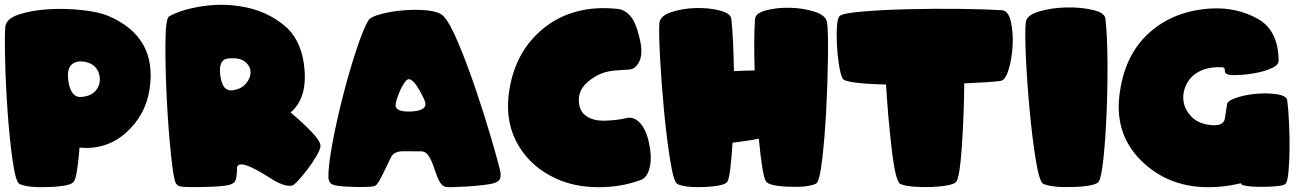

<svg xmlns="http://www.w3.org/2000/svg" viewBox="-20 -785 5463 805"><path d="M606.9 -409.7Q589.8 -301.3 508.3 -228.5Q426.8 -155.8 313.5 -166Q309.1 -109.9 303 -71.3Q296.9 -32.7 289.6 -23.9Q279.3 -4.9 189.5 -1Q99.6 2.9 62.5 -13.2Q45.9 -20.5 33 -111.1Q20 -201.7 12 -314.9Q3.9 -428.2 1.5 -533Q-1 -637.7 2.4 -673.3Q5.9 -706.5 58.8 -724.1Q111.8 -741.7 181.6 -746.1Q251.5 -750.5 322.3 -742.9Q393.1 -735.4 432.6 -718.8Q641.1 -630.9 606.9 -409.7ZM397 -468.3Q385.7 -521 325.7 -527.3Q314.5 -527.8 307.6 -526.9Q260.7 -518.6 265.1 -460Q269.5 -401.4 296.4 -383.8Q308.1 -375.5 332 -379.9Q367.7 -385.3 385.5 -410.4Q403.3 -435.5 397 -468.3Z M1198.2 -313.5Q1248 -272 1285.6 -232.9Q1323.2 -193.8 1323.7 -174.3Q1323.7 -160.2 1307.6 -132.3Q1291.5 -104.5 1270.5 -76.7Q1249.5 -48.8 1230 -27.8Q1210.4 -6.8 1203.1 -6.8Q1171.4 -0.5 1110.6 -39.8Q1049.8 -79.1 1012.7 -91.8Q976.6 -103 973.6 -82.5Q974.1 -47.4 967.3 -28.8Q960.4 -10.3 919.4 -5.9Q872.6 -1 812.3 -0.5Q752 0 735.8 -3.4Q724.6 -5.4 717.8 -16.1Q708 -29.3 696.8 -137.2Q685.5 -245.1 679.2 -371.1Q672.9 -497.1 673.6 -602.5Q674.3 -708 689 -716.3Q742.2 -746.1 831.5 -759.3Q920.9 -772.5 1009.5 -754.6Q1098.1 -736.8 1168.2 -681.4Q1238.3 -626 1253.9 -519Q1273.9 -376.5 1198.2 -313.5ZM952.6 -406.2Q989.7 -410.2 1010.3 -433.6Q1030.8 -457 1030.5 -482.4Q1030.3 -507.8 1007.1 -526.4Q983.9 -544.9 935.1 -539.6Q895 -535.2 903.6 -468.5Q912.1 -401.9 952.6 -406.2Z M1366.7 -16.6Q1357.4 -26.4 1356.9 -40.5Q1356 -87.9 1373.5 -183.1Q1391.1 -278.3 1417.5 -381.1Q1443.8 -483.9 1473.4 -573.7Q1502.9 -663.6 1524.9 -700.2Q1533.7 -714.4 1576.4 -725.8Q1619.1 -737.3 1670.9 -741.7Q1722.7 -746.1 1770.5 -741.5Q1818.4 -736.8 1837.4 -719.2Q1864.7 -692.9 1902.1 -603.5Q1939.5 -514.2 1975.1 -408.9Q2010.7 -303.7 2039.1 -207Q2067.4 -110.4 2076.7 -70.3Q2083 -41 2072.8 -29.5Q2062.5 -18.1 2037.1 -13.7Q1994.1 -6.3 1930.4 -2.7Q1866.7 1 1850.6 -1Q1844.2 -2 1838.9 -5.4Q1821.3 -16.1 1804.9 -67.1Q1788.6 -118.2 1772.9 -137.2Q1763.7 -148.4 1748.5 -150.4L1668.5 -150.9Q1630.9 -149.9 1619.6 -126Q1605 -95.2 1586.4 -57.6Q1567.9 -20 1559.1 -11.2Q1554.7 -5.9 1545.9 -3.9Q1525.9 0.5 1451.4 -1.7Q1377 -3.9 1366.7 -16.6ZM1683.1 -447.3Q1667 -430.2 1651.1 -389.9Q1635.3 -349.6 1639.6 -336.9Q1647 -315.4 1702.9 -317.6Q1758.8 -319.8 1763.7 -344.7Q1766.6 -359.9 1734.4 -413.8Q1702.1 -467.8 1683.1 -447.3Z M2616.7 -493.2Q2595.2 -492.2 2574 -490.7Q2552.7 -489.3 2532.7 -485.8Q2481.4 -475.6 2439.7 -437.3Q2397.9 -398.9 2409.2 -342.3Q2414.6 -316.4 2433.6 -301.8Q2463.9 -277.8 2514.2 -279.1Q2564.5 -280.3 2601.1 -288.6Q2621.6 -295.4 2641.1 -286.6Q2659.2 -277.8 2673.8 -256.3Q2696.8 -221.2 2705.3 -162.6Q2713.9 -104 2698.7 -65.9Q2686.5 -34.7 2661.6 -28.8Q2581.5 0.5 2485.4 -0.2Q2389.2 -1 2313 -35.6Q2210 -82 2155.3 -172.4Q2100.6 -262.7 2111.8 -378.4Q2130.9 -561.5 2256.8 -664.6Q2382.8 -767.6 2570.3 -747.6Q2601.6 -744.1 2625.5 -714.8Q2648.9 -685.5 2664.3 -612.8Q2679.7 -540 2646 -506.3Q2633.3 -493.7 2616.7 -493.2Z M3030.3 -24.4Q3021 -5.4 2938.2 -1.2Q2855.5 2.9 2820.3 -13.2Q2804.7 -20.5 2789.8 -113.5Q2774.9 -206.5 2763.9 -322.3Q2752.9 -438 2747.3 -545.2Q2741.7 -652.3 2744.6 -688.5Q2747.6 -718.3 2793.9 -733.9Q2840.3 -749.5 2895.5 -751.2Q2950.7 -752.9 2997.1 -741.2Q3043.5 -729.5 3046.4 -705.1Q3050.8 -663.6 3053.5 -606.7Q3056.2 -549.8 3057.1 -486.8Q3098.6 -488.8 3144 -489.7Q3142.1 -552.2 3142.3 -608.2Q3142.6 -664.1 3145.5 -705.1Q3147 -730 3192.9 -741.9Q3238.8 -753.9 3293.9 -752.4Q3349.1 -751 3396.2 -735.6Q3443.4 -720.2 3447.8 -690.4Q3452.6 -654.3 3451.4 -547.1Q3450.2 -439.9 3444.1 -324Q3438 -208 3427 -115.2Q3416 -22.5 3401.4 -15.1Q3367.2 1.5 3284.4 -2.2Q3201.7 -5.9 3191.4 -24.9Q3183.6 -35.2 3175.8 -84.2Q3168 -133.3 3161.6 -203.6Q3134.3 -198.2 3106.2 -194.1Q3078.1 -189.9 3051.3 -186.5Q3047.4 -122.6 3042 -78.6Q3036.6 -34.7 3030.3 -24.4Z M3989.7 -23.9Q3984.4 -14.2 3954.1 -8.3Q3923.8 -2.4 3886 -1Q3848.1 0.5 3811 -2.4Q3773.9 -5.4 3754.9 -13.7Q3734.9 -22.5 3719 -157.5Q3703.1 -292.5 3694.8 -430.7Q3622.6 -432.1 3570.3 -438.2Q3518.1 -444.3 3512.7 -456.1Q3503.4 -474.6 3497.1 -515.9Q3490.7 -557.1 3488.8 -600.3Q3486.8 -643.6 3489.5 -678.5Q3492.2 -713.4 3502 -718.8Q3516.1 -730 3597.7 -736.8Q3679.2 -743.7 3785.2 -746.3Q3891.1 -749 4000.5 -747.8Q4109.9 -746.6 4180.2 -742.2Q4208 -740.2 4218.3 -694.3Q4228.5 -648.4 4225.6 -593.8Q4222.7 -539.1 4208.7 -493.2Q4194.8 -447.3 4174.8 -445.8Q4156.2 -442.9 4115.2 -440.2Q4074.2 -437.5 4022.9 -435.5Q4021.5 -297.9 4012.7 -170.2Q4003.9 -42.5 3989.7 -23.9Z M4586.9 -24.4Q4576.7 -4.9 4484.9 -1.2Q4393.1 2.4 4355 -13.7Q4337.9 -21 4322.8 -114.3Q4307.6 -207.5 4296.9 -323.7Q4286.1 -439.9 4281.2 -547.6Q4276.4 -655.3 4280.8 -691.4Q4284.2 -721.2 4335.7 -736.6Q4387.2 -752 4448.5 -753.7Q4509.8 -755.4 4560.8 -743.7Q4611.8 -731.9 4614.7 -707Q4622.6 -636.7 4623.3 -526.9Q4624 -417 4619.6 -310.1Q4615.2 -203.1 4606.4 -121.1Q4597.7 -39.1 4586.9 -24.4Z M5106 -502.9Q5061.5 -505.4 5027.3 -493.7Q4980 -476.6 4958.5 -439Q4937 -401.4 4941.9 -362.5Q4946.8 -323.7 4978 -293.2Q5009.3 -262.7 5067.9 -259.8Q5110.4 -259.3 5115.2 -286.9Q5120.1 -314.5 5124 -342.3Q5122.1 -360.8 5160.2 -374Q5198.2 -387.2 5245.4 -391.6Q5292.5 -396 5333.3 -389.9Q5374 -383.8 5377 -364.3Q5381.8 -327.6 5384.5 -271.2Q5387.2 -214.8 5386.7 -160.2Q5386.2 -105.5 5382.1 -63.5Q5377.9 -21.5 5369.6 -14.2Q5361.8 -3.9 5291.3 -2Q5220.7 0 5190.9 -8.8Q5186.5 -9.3 5182.1 -16.6Q5094.2 4.4 5009.3 -1.5Q4858.9 -13.2 4757.3 -119.1Q4655.8 -225.1 4672.9 -380.9Q4691.9 -550.8 4796.6 -646Q4901.4 -741.2 5061 -749.5Q5166.5 -754.4 5252.7 -706.5Q5338.9 -658.7 5340.8 -533.7Q5342.8 -514.6 5316.9 -501.7Q5291 -488.8 5255.6 -481.2Q5220.2 -473.6 5185.5 -471.2Q5150.9 -468.8 5135.7 -471.2Q5114.7 -474.1 5115.5 -487.8Q5116.2 -501.5 5106 -502.9Z"/></svg>

Font: ARCO
Style: Regular
Weight: 700
Designer: Rafael Olivo Díaz, Denis Ignatov
Foundry: Rafael Olivo Díaz
Version: Version 1.10 March 1, 2019